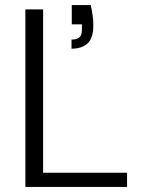

<svg xmlns="http://www.w3.org/2000/svg" viewBox="-20 -737 564 757"><path d="M80 0V-700H150V-56H481V0ZM262 -545V-581Q285 -581 294 -590.5Q303 -600 303 -619V-641H263V-717H338Q343 -692 345.5 -674Q348 -656 348 -637Q348 -587 325.5 -566Q303 -545 262 -545Z"/></svg>

Font: DM Sans 12pt Light
Style: Regular
Weight: 300
Version: Version 4.004;gftools[0.9.30]